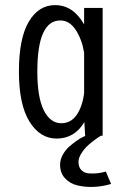

<svg xmlns="http://www.w3.org/2000/svg" viewBox="-20 -531 490 751"><path d="M374.5 0Q371 2 365 5.8Q359 9.5 344 21Q329 32.5 317.5 44Q306 55.5 296.5 71.8Q287 88 287 102.5Q287 123 298.5 134.5Q310 146 328 147.2Q346 148.5 362.5 146.5Q379 144.5 394 140L414.5 188.5Q381.5 198.5 347.2 200Q313 201.5 283 194.2Q253 187 234 166Q215 145 215 113.5Q215 94 225.2 75Q235.5 56 250.2 43Q265 30 279.5 19.8Q294 9.5 304 5L314.5 0H313L310 -53.5Q271.5 11 201.5 11Q136.5 11 95.2 -55.5Q54 -122 54 -251Q54 -381 92.5 -446Q131 -511 195.5 -511Q266 -511 309 -435.5V-500H381.5V0ZM126 -251Q126 -150.5 151.2 -99.8Q176.5 -49 219.5 -49Q257 -49 279.5 -81Q302 -113 309 -166.5V-325Q300.5 -377 276.2 -414Q252 -451 216 -451Q126 -451 126 -251Z"/></svg>

Font: League Mono Condensed Light
Style: Regular
Weight: 300
Width: 1
Designer: Tyler Finck
Foundry: The League of Moveable Type / Tyler Finck
Version: Version 2.210